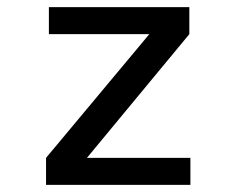

<svg xmlns="http://www.w3.org/2000/svg" viewBox="-20 -520 690 540"><path d="M109.5 0V-76L400 -424H117.5V-500H512.5V-424L224.5 -76H515.5V0Z"/></svg>

Font: Trispace Thin
Style: Regular
Weight: 400
Version: Version 1.210